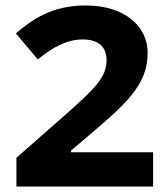

<svg xmlns="http://www.w3.org/2000/svg" viewBox="-20 -774 612 701"><path d="M539 -93V-218H239V-224L332 -303C455 -408 519 -475 519 -581C519 -680 433 -754 293 -754C170 -754 99 -704 38 -652L118 -557C175 -604 227 -630 282 -630C335 -630 369 -607 369 -554C369 -493 329 -452 213 -350L40 -198V-93Z"/></svg>

Font: Noto Sans Telugu UI
Style: Bold
Weight: 700
Designer: Jelle Bosma - Monotype Design Team
Foundry: Monotype Imaging Inc.
Version: Version 2.005